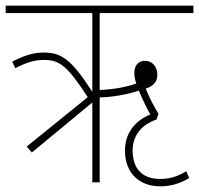

<svg xmlns="http://www.w3.org/2000/svg" viewBox="-20 -642 701 676"><path d="M92 -105 305 -281V0H331V-299C374 -300 428 -309 469 -323C478 -300 495 -265 509 -239C456 -217 420 -174 420 -112C420 -31 472 14 544 14C578 14 611 6 646 -15L636 -39C600 -18 575 -12 542 -12C493 -12 447 -37 447 -112C447 -169 483 -205 531 -221L538 -241C522 -268 506 -297 493 -330C518 -338 534 -352 534 -379C534 -406 517 -428 490 -428C466 -428 453 -409 453 -387C453 -374 455 -361 460 -348C424 -335 377 -327 331 -325V-596H661V-622H0V-596H305V-319C231 -433 197 -457 133 -457C97 -457 64 -446 23 -425L34 -402C73 -422 101 -431 134 -431C189 -431 215 -413 289 -300L74 -126Z"/></svg>

Font: Noto Sans Condensed Thin
Style: Regular
Weight: 100
Width: 3
Designer: Monotype Design Team
Foundry: Monotype Imaging Inc.
Version: Version 2.013